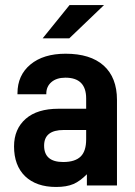

<svg xmlns="http://www.w3.org/2000/svg" viewBox="-20 -741 541 767"><path d="M393.6 -479.5Q447.3 -431.6 447.3 -341.8V0H327.1V-44.9Q314.5 -32.2 300.8 -22Q287.1 -11.7 273.4 -5.9Q246.1 5.9 204.1 5.9Q125 5.9 80.1 -37.1Q36.1 -80.1 36.1 -156.2Q36.1 -225.6 83 -266.6Q128.9 -306.6 213.9 -306.6H324.2V-347.7Q324.2 -430.7 241.2 -430.7Q206.1 -430.7 185.5 -413.1Q165 -395.5 165 -367.2V-364.3H49.8V-368.2Q49.8 -440.4 101.6 -483.4Q153.3 -526.4 242.2 -526.4Q340.8 -526.4 393.6 -479.5ZM302.7 -116.2Q324.2 -137.7 324.2 -184.6V-221.7H234.4Q156.2 -221.7 156.2 -159.2Q156.2 -93.8 232.4 -93.8Q280.3 -93.8 302.7 -116.2ZM257.8 -720.7H395.5L256.8 -587.9H150.4Z"/></svg>

Font: Dinish
Style: Bold
Weight: 700
Designer: Bert Driehuis
Foundry: Playbeing
Version: Version 3.006; git-39231f3c-release